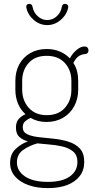

<svg xmlns="http://www.w3.org/2000/svg" viewBox="-20 -730 486 987"><path d="M226 237Q168 237 124.5 221Q81 205 56.5 176Q32 147 32 108Q32 62 60.5 35.5Q89 9 123 -3Q96 -11 79 -26.5Q62 -42 62 -74Q62 -102 75.5 -117.5Q89 -133 111 -143Q86 -165 72.5 -197.5Q59 -230 59 -269V-314Q59 -362 79 -399Q99 -436 135.5 -457Q172 -478 220 -478Q257 -478 287 -465.5Q317 -453 339 -430Q353 -456 374 -473.5Q395 -491 414 -491Q425 -491 430 -485Q435 -479 435 -471Q435 -462 429.5 -457Q424 -452 417 -452Q404 -452 387.5 -443Q371 -434 357 -406Q370 -388 376 -364Q382 -340 382 -314V-269Q382 -222 361.5 -184Q341 -146 304 -124.5Q267 -103 219 -103Q173 -103 137 -124Q122 -117 109.5 -106.5Q97 -96 97 -76Q97 -51 120 -40Q143 -29 179 -25Q215 -21 255 -17Q295 -13 331 -2Q367 9 390 33Q413 57 413 102Q413 145 390 175Q367 205 325.5 221Q284 237 226 237ZM226 205Q300 205 339 177Q378 149 378 103Q378 67 355.5 48.5Q333 30 299 22.5Q265 15 230.5 12.5Q196 10 172 7Q132 18 99.5 40.5Q67 63 67 105Q67 149 108.5 177Q150 205 226 205ZM221 -138Q280 -138 313.5 -175.5Q347 -213 347 -269V-314Q347 -369 313.5 -406Q280 -443 220 -443Q160 -443 127 -406Q94 -369 94 -314V-270Q94 -214 127.5 -176Q161 -138 221 -138ZM223 -601Q184 -601 153 -628Q122 -655 115 -693Q114 -701 118.5 -705.5Q123 -710 130 -710H132Q138 -710 142 -706Q146 -702 147 -696Q152 -667 173.5 -647Q195 -627 223 -627Q251 -627 272.5 -647Q294 -667 298 -696Q299 -702 303 -706Q307 -710 313 -710H315Q322 -710 327 -705Q332 -700 331 -693Q324 -655 292.5 -628Q261 -601 223 -601Z"/></svg>

Font: Dosis ExtraLight ExtraLight
Style: Regular
Weight: 250
Version: Version 3.001; ttfautohint (v1.8.2)